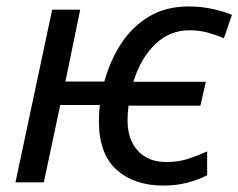

<svg xmlns="http://www.w3.org/2000/svg" viewBox="-20 -566 740 596"><path d="M486 10Q397 10 342 -39Q287 -88 287 -190Q287 -215 290 -240H167L116 0H28L142 -536H229L183 -313H304Q321 -376 355 -429Q389 -482 441.5 -514Q494 -546 566 -546Q602 -546 636 -539Q670 -532 700 -520L675 -447Q655 -456 627.5 -464Q600 -472 568 -472Q507 -472 462 -429Q417 -386 394 -312H619L602 -238H379Q377 -222 376.5 -212Q376 -202 376 -191Q376 -133 408 -98Q440 -63 496 -63Q534 -63 564 -73Q594 -83 623 -96V-22Q596 -8 562 1Q528 10 486 10Z"/></svg>

Font: Noto Sans IKEA
Style: Italic
Weight: 400
Italic angle: -12°
Designer: Monotype Design Team
Foundry: Monotype Imaging Inc.
Version: Version 2.001